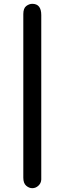

<svg xmlns="http://www.w3.org/2000/svg" viewBox="-20 -768 345 1005"><path d="M102 162V-694Q102 -725 117.5 -736.5Q133 -748 149 -748Q196 -748 196 -689V172Q195 191 181 204Q167 217 149 217Q132 217 117 204Q102 191 102 162Z"/></svg>

Font: Coval
Style: Heavy
Weight: 900
Foundry: Context Ltd
Version: Version 001.000